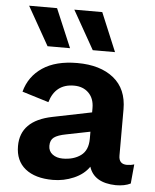

<svg xmlns="http://www.w3.org/2000/svg" viewBox="-53 -787 681 842"><g transform="rotate(5 287.0 -366.0)"><path d="M236 -572H137L41 -742H164ZM434 -572H336L240 -742H363ZM529 -84Q546 -84 561 -89L553 -4Q527 9 488 9Q392 7 370 -62Q347 -28 303 -9Q259 10 211 10Q133 10 89.5 -25Q46 -60 46 -125Q46 -237 185 -265L357 -300V-319Q357 -361 332.5 -385.5Q308 -410 268 -410Q186 -410 162 -328L45 -364Q63 -432 121 -471Q179 -510 274 -510Q375 -510 434 -462.5Q493 -415 493 -325V-122Q493 -84 529 -84ZM246 -87Q294 -87 325.5 -110Q357 -133 357 -184V-215L252 -194Q215 -187 199 -175Q183 -163 183 -138Q183 -114 201 -100.5Q219 -87 246 -87Z"/></g></svg>

Font: Elaine Sans SemiBold
Style: Regular
Weight: 600
Designer: Wei Huang
Foundry: Wei Huang
Version: Version 2.001;December 24, 2019;FontCreator 12.0.0.2547 64-b